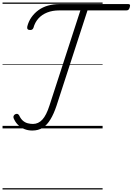

<svg xmlns="http://www.w3.org/2000/svg" viewBox="-20 -1011 1044 1512"><path d="M234 17Q200 17 171 5Q142 -7 120.5 -29Q99 -51 87 -81Q84 -91 87.5 -98.5Q91 -106 99 -111Q110 -116 117.5 -114Q125 -112 131 -102Q144 -74 161.5 -59.5Q179 -45 199.5 -40Q220 -35 240 -35Q282 -35 313.5 -69Q345 -103 370 -181L613 -929H446Q393 -929 351.5 -912.5Q310 -896 282.5 -865.5Q255 -835 243 -791Q239 -780 229.5 -776.5Q220 -773 206 -776Q198 -779 195.5 -784.5Q193 -790 195 -803Q205 -843 228 -875.5Q251 -908 283.5 -931.5Q316 -955 358.5 -967Q401 -979 450 -979H990Q1000 -979 1003 -973.5Q1006 -968 1002 -954Q998 -940 992 -934.5Q986 -929 974 -929H669L425 -178Q404 -115 377.5 -71Q351 -27 316.5 -5Q282 17 234 17ZM0 471H788V481H0ZM0 -20H788V0H0ZM0 -505H788V-500H0ZM0 -991H788V-981H0Z"/></svg>

Font: Playwrite IE Guides
Style: Regular
Weight: 400
Designer: Veronika Burian, José Scaglione
Foundry: TypeTogether
Version: Version 1.003